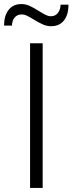

<svg xmlns="http://www.w3.org/2000/svg" viewBox="-56 -925 357 945"><path d="M92 -712H154V0H92ZM49 -905Q70 -905 89 -896.5Q108 -888 135 -871Q156 -858 169 -851.5Q182 -845 194 -845Q217 -845 229.5 -862Q242 -879 242 -902H281Q281 -852 258.5 -824Q236 -796 196 -796Q175 -796 155.5 -804.5Q136 -813 110 -829Q87 -843 75 -848.5Q63 -854 51 -854Q28 -854 15.5 -838Q3 -822 3 -799H-36Q-36 -848 -13.5 -876.5Q9 -905 49 -905Z"/></svg>

Font: Muli Light
Style: Regular
Weight: 300
Designer: Vernon Adams
Foundry: Vernon Adams
Version: Version 2.100